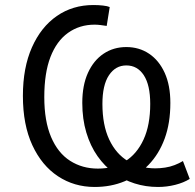

<svg xmlns="http://www.w3.org/2000/svg" viewBox="-20 -734 776 763"><path d="M356 9Q275 9 210.5 -33.5Q146 -76 108.5 -157Q71 -238 71 -353Q71 -465 107 -546Q143 -627 206 -670.5Q269 -714 351 -714Q371 -714 389 -712Q407 -710 416 -706L404 -631Q391 -633 379 -634.5Q367 -636 356 -636Q296 -636 250.5 -603.5Q205 -571 180.5 -507.5Q156 -444 156 -348Q156 -253 183 -189.5Q210 -126 258.5 -95Q307 -64 369 -64Q431 -64 477.5 -93Q524 -122 550.5 -179.5Q577 -237 577 -321Q577 -396 551.5 -435Q526 -474 482 -474Q439 -474 413 -435Q387 -396 387 -321Q387 -237 414 -179.5Q441 -122 489 -93.5Q537 -65 597 -65Q616 -65 636 -68Q656 -71 674 -78Q692 -85 707 -94L734 -23Q710 -8 676.5 0.5Q643 9 608 9Q559 9 515 -5Q471 -19 433.5 -46Q396 -73 367.5 -113.5Q339 -154 323 -207.5Q307 -261 307 -325Q307 -395 329.5 -444.5Q352 -494 391.5 -520.5Q431 -547 482 -547Q533 -547 572.5 -520.5Q612 -494 634.5 -444.5Q657 -395 657 -325Q657 -245 634.5 -183.5Q612 -122 570.5 -79Q529 -36 475 -13.5Q421 9 356 9Z"/></svg>

Font: Nunito Sans 7pt Condensed
Style: Regular
Weight: 400
Width: 3
Designer: Vernon Adams
Foundry: Vernon Adams
Version: Version 3.101;gftools[0.9.27]